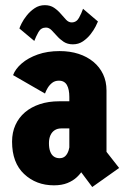

<svg xmlns="http://www.w3.org/2000/svg" viewBox="-20 -711 490 748"><path d="M339.4 17.6 264.4 -82.6 350 -176.8 444.1 -56.6ZM253.1 -158.1 319.3 -83.4Q314.2 -68.4 304.5 -51.9Q294.9 -35.4 279.8 -21.1Q264.7 -6.8 242.6 2.1Q220.5 11 190.1 11Q121 11 74 -33Q27 -77 27 -159.1Q27 -195.3 40.2 -224.2Q53.4 -253.2 77.5 -273.7Q101.6 -294.1 135.4 -305.3Q169.1 -316.4 210.1 -316.4H264.6V-210.7H218.9Q203.9 -210.7 193.1 -203.8Q182.4 -196.9 176.5 -184Q170.7 -171 170.7 -153.1Q170.7 -133.7 175.6 -120.8Q180.4 -107.8 189.7 -101.2Q199 -94.7 211.9 -94.7Q225.9 -94.7 234.4 -102.9Q242.9 -111.1 247.4 -125.4Q251.9 -139.7 253.1 -158.1ZM212.3 -512Q252.7 -512 286 -501.2Q319.2 -490.5 343.8 -470.2Q368.3 -449.9 381.6 -421.8Q394.9 -393.6 394.9 -358.7V-83.9L250.1 -108.3V-333.6Q250.1 -347.6 247.8 -359.4Q245.5 -371.1 240.8 -379.5Q236.1 -387.9 228.3 -392.3Q220.6 -396.7 209.3 -396.7Q193.9 -396.7 183.1 -388.2Q172.4 -379.7 165.6 -368.2Q158.8 -356.7 155.3 -346.6L30.9 -418.3Q39.9 -442.6 64.7 -464Q89.5 -485.4 127.1 -498.7Q164.6 -512 212.3 -512ZM263.9 -538.3Q242.9 -538.3 228 -548.2Q213.1 -558.1 201.9 -570.9Q190.6 -583.8 180.6 -593.7Q170.6 -603.6 159.1 -603.6Q139.6 -603.6 129.8 -586Q119.9 -568.4 113.6 -551.5L55.6 -600Q57 -605.6 64.3 -620.2Q71.6 -634.9 84.6 -651.1Q97.5 -667.3 115.1 -679.1Q132.7 -690.9 154.6 -690.9Q175.6 -690.9 190.6 -680.8Q205.6 -670.6 216.8 -657.3Q228 -643.9 237.8 -633.8Q247.6 -623.7 259.2 -623.7Q277.8 -623.7 287.7 -641.5Q297.6 -659.4 303.5 -676.8L361.6 -627.3Q359.6 -622.1 352.4 -607.7Q345.1 -593.3 332.6 -577.3Q320.1 -561.4 303 -549.8Q285.9 -538.3 263.9 -538.3Z"/></svg>

Font: League Mono Thin Condensed
Style: Regular
Weight: 100
Width: 1
Designer: Tyler Finck
Foundry: The League of Moveable Type / Tyler Finck
Version: Version 2.300;RELEASE